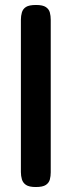

<svg xmlns="http://www.w3.org/2000/svg" viewBox="-20 -603 288 772"><path d="M124 149Q97 149 84.5 140.5Q72 132 68 118Q64 104 64 89V-524Q64 -539 68 -553Q72 -567 84.5 -575Q97 -583 125 -583Q152 -583 164.5 -574.5Q177 -566 180.5 -552.5Q184 -539 184 -523V90Q184 105 180.5 118.5Q177 132 164.5 140.5Q152 149 124 149Z"/></svg>

Font: Fredoka Light Medium
Style: Regular
Weight: 500
Version: Version 2.001